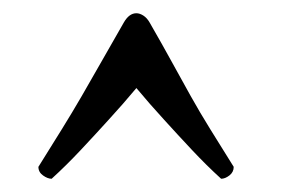

<svg xmlns="http://www.w3.org/2000/svg" viewBox="-20 -689 430 290"><path d="M186 -669Q191 -669 196.5 -665.5Q202 -662 206 -655Q225 -622 239.5 -595.5Q254 -569 268 -544Q282 -519 297.5 -494Q313 -469 333 -437Q333 -429 326.5 -424Q320 -419 314 -419Q292 -439 269.5 -463Q247 -487 228 -508Q206 -532 186 -556Q166 -532 144 -508Q125 -487 102.5 -463Q80 -439 58 -419Q52 -419 45 -424Q38 -429 38 -437Q58 -469 73.5 -494Q89 -519 103.5 -544Q118 -569 133 -595.5Q148 -622 167 -655Q175 -669 186 -669Z"/></svg>

Font: Vermiglione
Style: Bold
Weight: 700
Version: Version 1.000